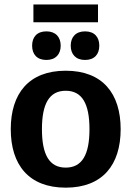

<svg xmlns="http://www.w3.org/2000/svg" viewBox="-20 -830 590 862"><path d="M130 -730H420V-810H130ZM188.3 -560.8C230 -560.8 252.5 -586.7 252.5 -625C252.5 -663.3 230 -689.2 188.3 -689.2C145.8 -689.2 124.2 -663.3 124.2 -625C124.2 -586.7 145.8 -560.8 188.3 -560.8ZM361.7 -560.8C404.2 -560.8 425.8 -586.7 425.8 -625C425.8 -663.3 404.2 -689.2 361.7 -689.2C320 -689.2 297.5 -663.3 297.5 -625C297.5 -586.7 320 -560.8 361.7 -560.8ZM275 12.5C440.8 12.5 521.7 -90 521.7 -250C521.7 -410 440.8 -512.5 275 -512.5C109.2 -512.5 28.3 -410 28.3 -250C28.3 -90 109.2 12.5 275 12.5ZM275 -77.5C201.7 -77.5 168.3 -135 168.3 -250C168.3 -365 201.7 -422.5 275 -422.5C348.3 -422.5 381.7 -365 381.7 -250C381.7 -135 348.3 -77.5 275 -77.5Z"/></svg>

Font: Familjen Grotesk GF
Style: Bold
Weight: 700
Designer: Anders Wikstroem, Jonas Baeckman, Matilda Gysing, Kristian Moeller
Foundry: Familjen STHLM AB
Version: Version 2.000; Beta; Release 4; Build 6